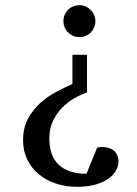

<svg xmlns="http://www.w3.org/2000/svg" viewBox="-20 -514 526 739"><path d="M436 106.9Q436 124.5 426.5 142.1Q417 159.7 397.5 173.6Q377.9 187.5 347.9 196.3Q317.9 205.1 276.9 205.1Q232.9 205.1 194.8 192.4Q156.7 179.7 128.7 156.2Q100.6 132.8 84.7 99.9Q68.8 66.9 68.8 25.9Q68.8 -21.5 87.6 -56.6Q106.4 -91.8 135 -117.4Q163.6 -143.1 196.8 -160.6Q230 -178.2 258.8 -190.9V-303.2H314.9V-158.2Q291.5 -150.4 265.9 -135.7Q240.2 -121.1 219 -99.4Q197.8 -77.6 183.8 -48.3Q169.9 -19 169.9 18.1Q169.9 87.9 207.3 121.3Q244.6 154.8 313 154.8L354 53.7L361.8 52.7Q364.7 52.2 367.4 52Q370.1 51.8 371.1 51.8Q384.8 51.8 396.5 54.9Q408.2 58.1 417 64.9Q425.8 71.8 430.9 82.3Q436 92.8 436 106.9ZM347.2 -432.1Q347.2 -419.4 342.3 -408.2Q337.4 -397 329.1 -388.7Q320.8 -380.4 309.8 -375.7Q298.8 -371.1 286.1 -371.1Q272.9 -371.1 261.7 -376Q250.5 -380.9 241.9 -389.2Q233.4 -397.5 228.8 -408.9Q224.1 -420.4 224.1 -433.1Q224.1 -445.8 229 -457Q233.9 -468.3 242.2 -476.6Q250.5 -484.9 262 -489.5Q273.4 -494.1 286.1 -494.1Q298.8 -494.1 309.8 -489.3Q320.8 -484.4 329.1 -475.8Q337.4 -467.3 342.3 -456.1Q347.2 -444.8 347.2 -432.1Z"/></svg>

Font: BabelStone Ogham Lithic
Style: Regular
Weight: 400
Designer: Andrew West
Foundry: BabelStone
Version: Version 1.02 March 14, 2022